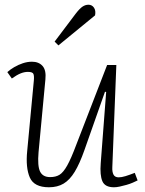

<svg xmlns="http://www.w3.org/2000/svg" viewBox="-20 -778 614 812"><path d="M11 -473Q23 -484 40 -494Q57 -504 76.5 -510.5Q96 -517 115 -517Q144 -517 160 -499Q176 -481 172 -442L143 -134Q138 -76 149.5 -52.5Q161 -29 192 -29Q216 -29 232 -39Q248 -49 264.5 -78.5Q281 -108 303 -167L433 -503H472L455 -71Q454 -51 460 -39.5Q466 -28 482 -28Q494 -28 510.5 -33Q527 -38 550 -47L562 -15Q554 -11 541.5 -5.5Q529 0 514.5 4Q500 8 486.5 11Q473 14 462 14Q424 14 413 -11.5Q402 -37 406 -88L429 -389L424 -390L337 -143Q317 -86 296 -51.5Q275 -17 249 -1.5Q223 14 187 14Q124 14 106 -27.5Q88 -69 95 -139L123 -436Q125 -456 121.5 -465Q118 -474 98 -474Q83 -474 67 -467.5Q51 -461 30 -446ZM300 -720Q317 -742 329 -750Q341 -758 354 -758Q369 -758 377.5 -745.5Q386 -733 382 -713L227 -586L211 -602Z"/></svg>

Font: Literata ExtraLight
Style: Italic
Weight: 250
Italic angle: -2°
Designer: Latin by Veronika Burian and Jose Scaglione. Greek by Irene Vlachou. Cyrillic by Vera Evstafieva
Foundry: TypeTogether
Version: Version 3.002